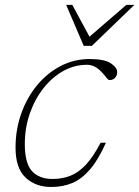

<svg xmlns="http://www.w3.org/2000/svg" viewBox="-20 -736 556 766"><path d="M326.5 -477.5Q277 -477.5 232.5 -452.8Q188 -428 153.5 -384.2Q119 -340.5 99 -283.2Q79 -226 79 -161Q79 -85 107.5 -53.5Q136 -22 189.5 -22Q227.5 -22 260 -34.5Q292.5 -47 322 -78.2Q351.5 -109.5 381.5 -166.5H402.5Q372.5 -99 339.5 -60.5Q306.5 -22 268.8 -6Q231 10 184.5 10Q122 10 82 -27.5Q42 -65 42 -147Q42 -219 64.8 -283Q87.5 -347 128 -396Q168.5 -445 222.2 -472.8Q276 -500.5 337.5 -500.5Q397 -500.5 422.2 -483.5Q447.5 -466.5 447.5 -448.5Q447.5 -434.5 439 -425.5Q430.5 -416.5 417 -416.5Q411.5 -416.5 403.8 -427.2Q396 -438 383 -451Q370.5 -464 356.5 -470.8Q342.5 -477.5 326.5 -477.5ZM516 -716.5 346.5 -553H314L244 -716.5H268.5L342 -580.5H326.5L484 -716.5Z"/></svg>

Font: Newsreader 9pt ExtraLight
Style: Italic
Weight: 250
Italic angle: -17°
Designer: Hugues Gentile
Foundry: Production Type
Version: Version 1.003